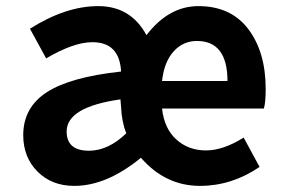

<svg xmlns="http://www.w3.org/2000/svg" viewBox="-20 -594 931 628"><path d="M223 14Q149 14 102.5 -33Q56 -80 56 -152Q56 -242 132.5 -292Q209 -342 376 -360Q371 -456 282 -456Q221 -456 131 -403L78 -500Q195 -574 301 -574Q408 -574 459 -479Q532 -574 629 -574Q735 -574 792 -499Q849 -424 849 -303Q849 -258 843 -239H510Q517 -174 556.5 -138Q596 -102 654 -102Q710 -102 777 -144L829 -48Q738 14 634 14Q521 14 441 -78Q329 14 223 14ZM271 -101Q334 -101 393 -158Q378 -196 376 -244L374 -269Q198 -244 198 -164Q198 -101 271 -101ZM510 -329H724Q724 -460 624 -460Q579 -460 548 -426Q517 -392 510 -329Z"/></svg>

Font: Noto Sans Korean Bold
Style: Bold
Weight: 700
Designer: Ryoko NISHIZUKA  (kana & ideographs); Paul D. Hunt (Latin, Greek & Cyrillic); Wenlong ZHANG  (bopomofo); Sandoll Communi
Foundry: Adobe Systems Incorporated
Version: Version 1.000;PS 1;hotconv 1.0.78;makeotf.lib2.5.61930